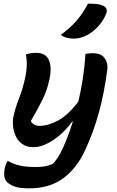

<svg xmlns="http://www.w3.org/2000/svg" viewBox="-20 -834 640 1054"><path d="M122 -535Q133 -539 147 -541.5Q161 -544 177 -544Q231 -544 248.5 -504Q266 -464 251 -397Q239 -339 213 -286.5Q187 -234 149 -169Q164 -143 197 -143Q244 -143 299 -172.5Q354 -202 410 -276Q425 -339 435 -405Q445 -471 449 -538Q470 -542 489 -542Q536 -542 555 -514Q574 -486 569 -451Q552 -322 523 -216.5Q494 -111 448 -11Q403 88 328 144Q253 200 139 200Q82 200 53.5 187.5Q25 175 14 160Q4 146 3 126.5Q2 107 7 84Q13 64 21 51H27Q54 67 89.5 75Q125 83 178 83Q204 83 227 79Q250 75 271 65Q294 39 310.5 8.5Q327 -22 344 -65Q364 -114 380 -167H376Q348 -127 311.5 -95Q275 -63 236.5 -44.5Q198 -26 164 -26Q126 -26 102 -43.5Q78 -61 66 -87.5Q54 -114 51.5 -143Q49 -172 54 -195Q65 -245 83.5 -291.5Q102 -338 114 -389Q135 -472 122 -535ZM463 -814Q495 -814 514.5 -811.5Q534 -809 549 -801Q563 -794 565.5 -781Q568 -768 561 -754Q545 -717 517.5 -687.5Q490 -658 458 -641Q438 -631 420.5 -626.5Q403 -622 383 -622Q362 -622 343.5 -627.5Q325 -633 314 -643Q365 -680 399.5 -719.5Q434 -759 463 -814Z"/></svg>

Font: Recursive Sn Csl St SmB
Style: Italic
Weight: 600
Italic angle: -15°
Version: Version 1.079;hotconv 1.0.112;makeotfexe 2.5.65598; ttfautoh